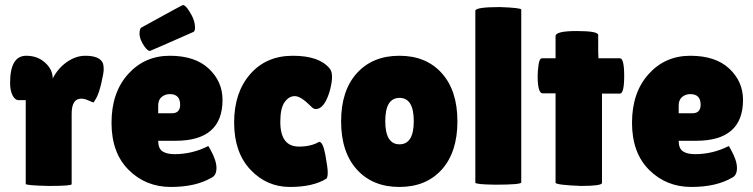

<svg xmlns="http://www.w3.org/2000/svg" viewBox="-20 -731 2985 761"><path d="M264 -1Q264 6 173 6Q82 4 82 -2V-334H55Q39 -334 29.5 -353.5Q20 -373 20 -402Q20 -510 84 -510Q129 -510 159 -482.5Q189 -455 189 -420Q210 -461 245.5 -485.5Q281 -510 318 -510Q376 -510 388 -480Q391 -472 391 -456.5Q391 -441 381.5 -401Q372 -361 362 -343Q352 -325 350 -325Q348 -325 331.5 -332.5Q315 -340 302 -340Q264 -340 264 -280Z M574 -529Q565 -529 551 -549Q533 -577 533 -596Q533 -615 539 -621Q702 -711 705 -711Q715 -711 730 -687Q753 -652 753 -621Q753 -610 748 -605Q576 -529 574 -529ZM819 -27Q756 10 657 10Q558 10 490 -57.5Q422 -125 422 -244.5Q422 -364 487.5 -437Q553 -510 653 -510Q753 -510 807.5 -459Q862 -408 862 -335Q862 -173 676 -173H607Q607 -143 623.5 -131.5Q640 -120 672 -120Q742 -120 805 -152Q806 -153 814 -138Q838 -95 838 -65.5Q838 -36 819 -27ZM694 -316Q694 -358 653 -358Q634 -358 620.5 -346.5Q607 -335 607 -313V-282H661Q694 -282 694 -316Z M1091 -248Q1091 -150 1165 -150Q1213 -150 1245 -169Q1260 -169 1269.5 -117.5Q1279 -66 1279 -47.5Q1279 -29 1274 -23Q1221 10 1129 10Q1037 10 972.5 -58.5Q908 -127 908 -245.5Q908 -364 971.5 -437Q1035 -510 1140.5 -510Q1246 -510 1287 -459Q1296 -448 1296 -426.5Q1296 -405 1288 -374Q1270 -310 1241 -300Q1237 -299 1229.5 -299Q1222 -299 1211 -311Q1172 -350 1148.5 -350Q1125 -350 1108 -326Q1091 -302 1091 -248Z M1394.5 -59Q1332 -128 1332 -250Q1332 -372 1394.5 -441Q1457 -510 1563 -510Q1669 -510 1731 -441Q1793 -372 1793 -250Q1793 -128 1731 -59Q1669 10 1563 10Q1457 10 1394.5 -59ZM1563.5 -343Q1507 -343 1507 -251Q1507 -159 1563.5 -159Q1620 -159 1620 -251Q1620 -343 1563.5 -343Z M2046 -8Q2046 1 1944 1Q1864 0 1864 -7V-688Q1864 -703 1961 -703Q2046 -700 2046 -693Z M2366 -6Q2366 6 2282 6Q2182 2 2182 -7V-361H2131Q2111 -361 2111 -430Q2111 -448 2114.5 -474Q2118 -500 2129 -500H2182V-588Q2182 -608 2266.5 -608Q2351 -608 2351 -592V-528L2352 -500H2437Q2454 -500 2454 -430Q2454 -360 2437 -360H2366Z M2882 -27Q2819 10 2720 10Q2621 10 2553 -57.5Q2485 -125 2485 -244.5Q2485 -364 2550.5 -437Q2616 -510 2716 -510Q2816 -510 2870.5 -459Q2925 -408 2925 -335Q2925 -173 2739 -173H2670Q2670 -143 2686.5 -131.5Q2703 -120 2735 -120Q2805 -120 2868 -152Q2869 -153 2877 -138Q2901 -95 2901 -65.5Q2901 -36 2882 -27ZM2757 -316Q2757 -358 2716 -358Q2697 -358 2683.5 -346.5Q2670 -335 2670 -313V-282H2724Q2757 -282 2757 -316Z"/></svg>

Font: Lilita One Rus
Style: Regular
Weight: 400
Designer: Juan Montoreano
Foundry: Juan Montoreano
Version: Version 1.002